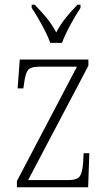

<svg xmlns="http://www.w3.org/2000/svg" viewBox="-20 -786 456 806"><path d="M51 0V-26L303 -506H145Q107 -506 96.5 -490.5Q86 -475 81 -435L78 -415H54L63 -536H351V-510L98 -30H267Q304 -30 315 -46Q326 -62 329 -103L331 -143H355L350 0ZM191 -606Q183 -629 169.5 -655.5Q156 -682 141 -708Q126 -734 113 -753V-766H126Q155 -736 176 -710.5Q197 -685 216 -650Q235 -685 255.5 -710.5Q276 -736 305 -766H318V-753Q299 -725 276 -682.5Q253 -640 240 -606Z"/></svg>

Font: Noto Serif Tamil Condensed ExtraLight
Style: Italic
Weight: 200
Width: 3
Italic angle: -12°
Designer: Indian Type Foundry, Tom Grace, and the Monotype Design Team
Foundry: Monotype Imaging Inc.
Version: Version 2.003; ttfautohint (v1.8.4.7-5d5b)